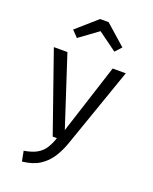

<svg xmlns="http://www.w3.org/2000/svg" viewBox="-183 -910 980 1227"><g transform="rotate(20 307.5 -296.5)"><path d="M552.3 -540 362.6 3.6Q343.6 58.5 314.6 104.1Q285.6 149.7 239.2 179.7Q192.8 209.7 121.5 216.9L108.2 148.2Q164.1 139 196.4 120Q228.7 101 247.4 71.5Q266.2 42.1 280.5 0H251.8L63.1 -540H155.4L310.3 -65.6L463.1 -540ZM181.5 -645.1 140.5 -687.7 279.5 -809.7H337.4L475.4 -687.7L436.4 -645.1L308.7 -737.9Z"/></g></svg>

Font: FiraCode Nerd Font
Style: Regular
Weight: 400
Designer: Carrois Corporate, Edenspiekermann AG, Nikita Prokopov
Foundry: Carrois Corporate, Edenspiekermann AG, Nikita Prokopov
Version: Version 6.002;Nerd Fonts 2.2.2